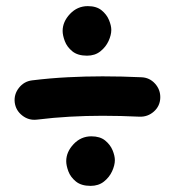

<svg xmlns="http://www.w3.org/2000/svg" viewBox="-20 -648 574 630"><path d="M28.3 -312Q25.4 -338.4 42 -359.6Q58.6 -380.9 85 -384.3Q144.5 -391.6 201.9 -394.5Q259.3 -397.5 316.4 -397.5Q380.4 -397.5 443.8 -394.5Q470.7 -393.6 488.8 -373.5Q506.8 -353.5 505.9 -326.7Q504.9 -299.8 484.9 -282Q464.8 -264.2 438 -265.1Q376 -268.1 316.4 -268.1Q262.2 -268.1 209 -265.1Q155.8 -262.2 100.6 -255.4Q74.2 -252.4 53 -269Q31.7 -285.6 28.3 -312ZM185.5 -546.4Q185.5 -576.7 209.7 -602.3Q233.9 -627.9 268.1 -627.9Q296.4 -627.9 313.2 -614.3Q330.1 -600.6 337.6 -582.3Q345.2 -564 345.2 -549.8Q345.2 -533.2 336.2 -513.4Q327.1 -493.7 309.3 -479.5Q291.5 -465.3 265.6 -465.3Q234.9 -465.3 217.3 -479.7Q199.7 -494.1 192.6 -513.2Q185.5 -532.2 185.5 -546.4ZM197.3 -119.1Q197.3 -149.4 221.4 -175Q245.6 -200.7 279.8 -200.7Q308.1 -200.7 325 -187Q341.8 -173.3 349.4 -155Q356.9 -136.7 356.9 -122.6Q356.9 -106 347.9 -86.2Q338.9 -66.4 321 -52.2Q303.2 -38.1 277.3 -38.1Q246.6 -38.1 229 -52.5Q211.4 -66.9 204.3 -85.9Q197.3 -105 197.3 -119.1Z"/></svg>

Font: Mikhak-DS2-FD Bold
Style: Regular
Weight: 700
Designer: Amin Abedi
Version: Version 3.4